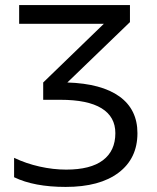

<svg xmlns="http://www.w3.org/2000/svg" viewBox="-20 -734 623 764"><path d="M248 -405.8Q384.3 -401.4 455.6 -349.9Q526.9 -298.3 526.9 -204.1Q526.9 -103.5 451.9 -46.9Q377 9.8 241.2 9.8Q115.7 9.8 36.1 -28.8V-106Q83 -83.5 137.2 -71.3Q191.4 -59.1 243.2 -59.1Q340.3 -59.1 389.6 -96.4Q439 -133.8 439 -204.1Q439 -269.5 384 -303.2Q329.1 -336.9 220.2 -336.9H151.9V-405.8L393.1 -639.2H56.2V-713.9H497.1V-646Z"/></svg>

Font: XL-Viking
Style: Regular
Weight: 400
Foundry: Ascender Corporation
Version: Version 1.10 March 23, 2015